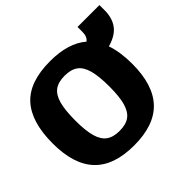

<svg xmlns="http://www.w3.org/2000/svg" viewBox="-166 -883 1091 1091"><g transform="rotate(-45 379.5 -337.0)"><path d="M15 -321Q15 -493 92 -577.5Q169 -662 335 -662Q481 -662 560 -594Q583 -611 583 -648V-689H759V-647Q759 -585 729 -544.5Q699 -504 631 -485Q655 -416 655 -321Q655 -152 576 -68.5Q497 15 335 15Q173 15 94 -68.5Q15 -152 15 -321ZM472 -321Q472 -405 458.5 -453.5Q445 -502 415.5 -523.5Q386 -545 335 -545Q284 -545 254.5 -523.5Q225 -502 211.5 -453.5Q198 -405 198 -321Q198 -240 211.5 -192.5Q225 -145 254.5 -123.5Q284 -102 335 -102Q386 -102 415.5 -123.5Q445 -145 458.5 -192.5Q472 -240 472 -321Z"/></g></svg>

Font: Pridi
Style: Bold
Weight: 700
Designer: Katatrad Team
Foundry: CadsonDemak
Version: Version 1.001